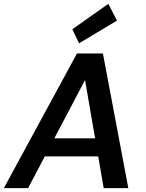

<svg xmlns="http://www.w3.org/2000/svg" viewBox="-40 -978 757 998"><path d="M-20 0 360 -700H495L627 0H499L402 -562L106 0ZM120 -165 168 -259H520L536 -165ZM371 -753 336 -826 523 -958 568 -871Z"/></svg>

Font: DM Sans 11pt SemiBold
Style: Italic
Weight: 600
Italic angle: -10°
Version: Version 4.004;gftools[0.9.30]